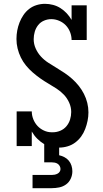

<svg xmlns="http://www.w3.org/2000/svg" viewBox="-20 -763 540 1003"><path d="M150 220V151H250Q258 151 265.5 149.5Q273 148 280 144.5Q287 141 291.5 134.5Q296 128 296 120Q296 112 292 104.5Q288 97 281 92.5Q274 88 266 86.5Q258 85 250 85H211V-10Q191 -22 174.5 -38.5Q158 -55 146 -76V0H67V-181H146Q146 -160 154 -140Q162 -120 176 -105Q190 -90 209.5 -81Q229 -72 250 -72H256Q276 -72 295 -80Q314 -88 327 -103.5Q340 -119 346 -138.5Q352 -158 352 -178Q352 -203 341.5 -226.5Q331 -250 314 -268Q297 -286 275.5 -300Q254 -314 232.5 -326.5Q211 -339 190.5 -353.5Q170 -368 151 -384.5Q132 -401 116 -420.5Q100 -440 89 -462.5Q78 -485 72 -509.5Q66 -534 66 -559Q66 -582 70 -603.5Q74 -625 82 -645.5Q90 -666 102.5 -684.5Q115 -703 132.5 -716.5Q150 -730 171.5 -736.5Q193 -743 215 -743Q236 -743 257 -737.5Q278 -732 296 -720.5Q314 -709 328.5 -693.5Q343 -678 354 -659V-735H433V-554H354Q354 -575 346 -595.5Q338 -616 323.5 -631Q309 -646 289 -654.5Q269 -663 248 -663Q228 -663 209.5 -655Q191 -647 179 -631.5Q167 -616 161.5 -597Q156 -578 156 -558Q156 -533 166.5 -509.5Q177 -486 194 -467.5Q211 -449 232 -435.5Q253 -422 274.5 -409Q296 -396 317 -382Q338 -368 357 -351Q376 -334 391.5 -314.5Q407 -295 418.5 -272.5Q430 -250 436 -225.5Q442 -201 442 -176Q442 -154 437.5 -132Q433 -110 425 -89Q417 -68 404 -50Q391 -32 373 -18.5Q355 -5 333 1.5Q311 8 289 8V48Q303 51 316.5 58Q330 65 339.5 76.5Q349 88 353.5 102.5Q358 117 358 132Q358 152 349.5 170.5Q341 189 325 200.5Q309 212 289.5 216Q270 220 250 220Z"/></svg>

Font: Iosevka Curly Slab Medium
Style: Regular
Weight: 500
Monospace: yes
Designer: Belleve Invis
Foundry: Belleve Invis
Version: Version 22.1.2; ttfautohint (v1.8.4)